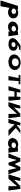

<svg xmlns="http://www.w3.org/2000/svg" viewBox="3597 -4276 920 8368"><g transform="rotate(90 4057.0 -92.0)"><path d="M672 -240C657 -349 557 -425 428 -425C368 -425 313 -406 276 -380H274L280 -416H129L-107 348H145L217 -52C258 -9 322 17 404 17C581 17 689 -109 672 -240ZM485 -240C484 -181 427 -136 355 -136C285 -136 236 -181 247 -240C256 -293 309 -328 373 -328C440 -328 485 -293 485 -240Z M820 -239C780 -108 866 17 1043 17C1126 17 1198 -17 1242 -61H1244L1245 0H1450L1394 -416H1241V-386C1204 -411 1156 -425 1097 -425C968 -425 854 -348 820 -239ZM1007 -239C1017 -293 1072 -328 1134 -328C1196 -328 1245 -293 1245 -239C1246 -181 1192 -136 1119 -136C1041 -136 997 -181 1007 -239Z M2060 -510C2068 -517 2097 -526 2083 -526C2023 -525 1982 -528 1926 -526H1856L1700 -419C1619 -357 1572 -318 1542 -225C1504 -107 1613 -1 1797 -1C1946 -1 2096 -77 2085 -225C2077 -346 1961 -399 1876 -399C1848 -399 1831 -393 1831 -393L1907 -449C1924 -452 1956 -459 2010 -465C2043 -468 2039 -493 2060 -510ZM1709 -225C1719 -274 1771 -308 1826 -308C1883 -308 1927 -274 1925 -225C1922 -174 1871 -134 1805 -134C1738 -134 1699 -174 1709 -225Z M2258 -319C2207 -157 2329 0 2572 0C2808 0 2953 -157 2920 -319C2894 -448 2754 -532 2601 -532C2451 -532 2299 -448 2258 -319ZM2420 -319C2433 -389 2493 -451 2597 -451C2701 -451 2753 -389 2759 -319C2765 -241 2716 -154 2580 -154C2442 -154 2405 -241 2420 -319Z M3132 -445H3273L3187 -2H3375L3408 -445H3548L3545 -520H3156Z M3863 -260H4085L4079 -2H4266L4217 -520H4091L4087 -360H3882L3912 -520H3786L3627 -2H3814Z M4838 -1H5025L4956 -519H4829L4558 -247H4556L4608 -519H4482L4322 -1H4510L4830 -368H4832Z M5801 -1 5447 -323 5688 -519H5535L5311 -355L5345 -519H5218L5053 -1H5240L5295 -272L5543 -1Z M5899 -239C5859 -108 5945 17 6122 17C6205 17 6277 -17 6321 -61H6323L6324 0H6529L6473 -416H6320V-386C6283 -411 6235 -425 6176 -425C6047 -425 5933 -348 5899 -239ZM6086 -239C6096 -293 6151 -328 6213 -328C6275 -328 6324 -293 6324 -239C6325 -181 6271 -136 6198 -136C6120 -136 6076 -181 6086 -239Z M7282 0H7469L7287 -519H7153L7022 -270L6907 -519H6773L6558 0H6746L6847 -355H6850L6958 -5H7069L7199 -355H7203Z M7990 -1H8177L8108 -519H7981L7710 -247H7708L7760 -519H7634L7474 -1H7662L7982 -368H7984Z"/></g></svg>

Font: Hussar Milosc
Style: Bold
Weight: 700
Foundry: Cannot Into Space Fonts
Version: Version 1.02